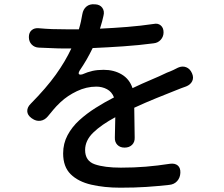

<svg xmlns="http://www.w3.org/2000/svg" viewBox="-20 -820 1040 891"><path d="M871 -480Q880 -460 872 -443.5Q864 -427 844 -419Q829 -414 820.5 -410.5Q812 -407 789 -398Q751 -383 703 -363.5Q655 -344 603 -320L605 -182Q606 -161 593 -148Q580 -135 558 -135Q537 -135 524.5 -148Q512 -161 513 -182L515 -276Q450 -241 412.5 -204.5Q375 -168 375 -124Q375 -73 420 -57.5Q465 -42 541 -42Q602 -42 656.5 -46.5Q711 -51 769 -60Q792 -63 805 -52Q818 -41 817 -18Q816 5 802 20.5Q788 36 765 38Q711 44 658.5 47.5Q606 51 538 51Q464 51 403.5 37Q343 23 308 -11.5Q273 -46 273 -108Q273 -154 293.5 -192.5Q314 -231 348 -262Q382 -293 424 -319.5Q466 -346 509 -368Q499 -394 476.5 -406Q454 -418 427 -418Q381 -418 337 -397Q293 -376 261 -346Q239 -325 228.5 -312Q218 -299 202 -280Q187 -262 167 -259.5Q147 -257 129 -270L126 -272Q107 -286 106.5 -304Q106 -322 122 -338Q195 -412 239 -473.5Q283 -535 311 -595H281Q250 -595 222 -596.5Q194 -598 160 -599Q140 -600 127 -613.5Q114 -627 114 -648Q114 -669 127 -680Q140 -691 160 -689Q193 -686 221.5 -685Q250 -684 286 -684H346Q352 -704 355.5 -720Q359 -736 362 -754Q366 -777 381 -789.5Q396 -802 419 -800H421Q444 -799 455 -783.5Q466 -768 460 -746Q458 -736 454 -721Q450 -706 444 -687Q507 -690 570 -695Q633 -700 694 -709Q713 -713 726 -702Q739 -691 739 -670Q739 -650 726 -635.5Q713 -621 693 -619Q625 -610 552.5 -605Q480 -600 410 -597Q396 -568 381.5 -543Q367 -518 350 -493Q336 -469 362 -475Q387 -486 409.5 -491Q432 -496 461 -496Q509 -496 545 -474.5Q581 -453 595 -411Q641 -433 680.5 -449.5Q720 -466 755 -483Q769 -488 784 -495Q799 -502 806 -506Q826 -515 844 -508Q862 -501 871 -480Z"/></svg>

Font: Chiron GoRound TC M
Style: Regular
Weight: 500
Designer: Ryoko NISHIZUKA 西塚涼子 (kana, bopomofo & ideographs); Paul D. Hunt (Latin, Greek & Cyrillic); Sandoll Communications 산돌커뮤니
Foundry: Adobe
Version: Version 1.000;hotconv 1.1.1;makeotfexe 2.6.0